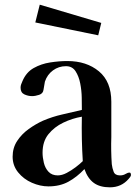

<svg xmlns="http://www.w3.org/2000/svg" viewBox="-20 -795 584 821"><path d="M334 -106Q331 -153 330 -200.5Q329 -248 330 -296Q289 -289 250.5 -270.5Q212 -252 187 -221Q162 -190 162 -142Q162 -122 167.5 -99Q173 -76 187.5 -60.5Q202 -45 227 -45Q245 -45 265 -55.5Q285 -66 303.5 -80Q322 -94 334 -106ZM540 -47Q540 -43 536.5 -38Q533 -33 530 -30Q499 6 450 6Q407 6 381 -13Q355 -32 341 -72Q309 -38 272.5 -18Q236 2 187 2Q152 2 116.5 -13.5Q81 -29 57.5 -58Q34 -87 34 -125Q34 -163 53.5 -192.5Q73 -222 103 -243.5Q133 -265 164 -279Q204 -296 246 -305.5Q288 -315 330 -325V-329Q330 -347 329.5 -377.5Q329 -408 323 -438.5Q317 -469 303 -490.5Q289 -512 262 -512Q231 -512 206.5 -494Q182 -476 172 -446Q170 -437 169 -428.5Q168 -420 166 -411Q164 -395 147.5 -389.5Q131 -384 117 -384Q100 -384 84 -391.5Q68 -399 68 -420Q68 -428 70.5 -434.5Q73 -441 76 -448Q92 -486 124 -504Q156 -522 194.5 -528Q233 -534 268 -534Q350 -534 403 -490Q456 -446 456 -360V-209Q455 -181 455.5 -151.5Q456 -122 458 -93Q460 -76 466 -60.5Q472 -45 493 -45Q507 -45 516.5 -51Q526 -57 534 -57Q538 -57 539 -53Q540 -49 540 -47ZM413 -697 400 -644 131 -699 150 -775Z"/></svg>

Font: Kaisei HarunoUmi
Style: Bold
Weight: 700
Designer: Font-Kai, 金井和夫
Foundry: KAZUO KANAI
Version: Version 5.003